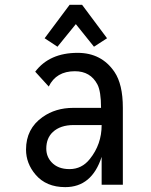

<svg xmlns="http://www.w3.org/2000/svg" viewBox="-20 -766 626 796"><path d="M165 -607.4 268.6 -746.1H320.3L423.8 -607.4L369.6 -572.3L294.4 -666L218.3 -572.3ZM489.3 0H401.4V-115.7Q360.8 9.8 250.5 9.8Q171.4 9.8 127.4 -42Q87.9 -88.4 87.9 -146Q87.9 -232.4 156.7 -280.8Q210.4 -318.8 283.7 -318.8H398.9Q398.9 -387.2 383.8 -416Q355 -470.7 290.5 -470.7Q212.9 -470.7 182.1 -407.2L126 -468.8Q185.1 -546.9 301.8 -546.9Q400.9 -546.9 454.6 -467.8Q489.3 -416.5 489.3 -319.3ZM401.4 -247.6Q344.7 -247.6 285.2 -247.6Q230.5 -247.6 199.2 -218.8Q171.9 -193.4 171.9 -149.9Q171.9 -117.2 193.4 -93.8Q219.7 -64.9 268.1 -64.9Q319.3 -64.9 352.5 -106.9Q401.4 -167.5 401.4 -247.6Z"/></svg>

Font: Consola Mono
Style: Book
Weight: 400
Monospace: yes
Designer: Wojciech Kalinowski "wmk69" (wmk69@o2.pl)
Foundry: Wojciech Kalinowski "wmk69" (wmk69@o2.pl)
Version: Version 2.1.0